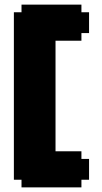

<svg xmlns="http://www.w3.org/2000/svg" viewBox="-20 -790 440 830"><path d="M332 -136V-103H365V-13H332V20H73V-13H40V-737H73V-770H332V-737H365V-647H332V-614H220V-136Z"/></svg>

Font: DNF Bit Bit TTF
Style: Regular
Weight: 400
Designer: Kim So-Yeon
Foundry: NEOPLE Inc.
Version: Version 1.000;September 28, 2022;FontCreator 14.0.0.2872 64-